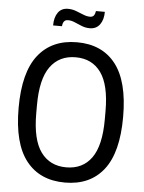

<svg xmlns="http://www.w3.org/2000/svg" viewBox="-59 -910 728 968"><g transform="rotate(5 305.5 -425.5)"><path d="M178 -772Q178 -813 195.5 -837.5Q213 -862 246 -862Q267 -862 287 -854.5Q307 -847 325 -839.5Q343 -832 359 -832Q373 -832 379 -840.5Q385 -849 387 -863H432Q432 -823 414 -798.5Q396 -774 363 -774Q342 -774 323 -781.5Q304 -789 286 -797Q268 -805 251 -805Q237 -805 230.5 -796Q224 -787 223 -772ZM306 12Q179 12 110 -75.5Q41 -163 41 -343Q41 -523 110 -610.5Q179 -698 306 -698Q433 -698 501.5 -610.5Q570 -523 570 -343Q570 -163 501.5 -75.5Q433 12 306 12ZM306 -65Q389 -65 434 -127.5Q479 -190 479 -323V-364Q479 -497 434 -559.5Q389 -622 306 -622Q223 -622 177.5 -559.5Q132 -497 132 -364V-323Q132 -190 177.5 -127.5Q223 -65 306 -65Z"/></g></svg>

Font: Archivo Condensed
Style: Regular
Weight: 400
Width: 3
Designer: Hector Gatti
Foundry: Omnibus-Type
Version: Version 2.001; ttfautohint (v1.8.3)